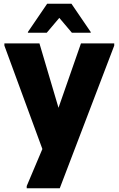

<svg xmlns="http://www.w3.org/2000/svg" viewBox="-20 -780 638 1032"><path d="M123.6 232V220L261.6 -106.4L415.2 -546.8H594V-534.8L301.2 232ZM220.8 56.4 3.6 -534.8V-546.8H192L315.1 -131ZM130 -604V-608L233.6 -760H364L467.6 -608V-604H366.4L298.8 -683.9L231.2 -604Z"/></svg>

Font: Kufam
Style: Regular
Weight: 400
Designer: Wael Morcos, Artur Schmal
Foundry: Original Type
Version: Version 1.301; ttfautohint (v1.8.3)